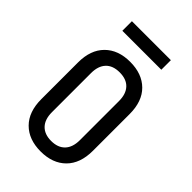

<svg xmlns="http://www.w3.org/2000/svg" viewBox="-268 -1022 1136 1136"><g transform="rotate(45 300.0 -453.5)"><path d="M300 10Q200 10 142 -48Q84 -106 84 -212V-519Q84 -624 142 -682Q200 -740 300 -740Q400 -740 458 -682.5Q516 -625 516 -519V-212Q516 -106 458 -48Q400 10 300 10ZM300 -78Q356 -78 386.5 -110Q417 -142 417 -202V-529Q417 -588 387 -620Q357 -652 300 -652Q243 -652 213 -620Q183 -588 183 -529V-202Q183 -142 213.5 -110Q244 -78 300 -78ZM137 -837V-917H463V-837Z"/></g></svg>

Font: JetBrains Mono NL Medium
Style: Regular
Weight: 500
Monospace: yes
Designer: Philipp Nurullin, Konstantin Bulenkov
Foundry: JetBrains
Version: Version 2.305; ttfautohint (v1.8.4.7-5d5b)